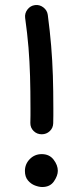

<svg xmlns="http://www.w3.org/2000/svg" viewBox="-20 -731 330 775"><path d="M121.1 -710.4Q139.6 -712.9 155 -701.2Q170.4 -689.5 172.9 -670.9Q181.6 -605 186.5 -545.9Q191.4 -486.8 193.4 -426Q195.3 -365.2 195.3 -293.9Q195.3 -279.8 195.3 -264.4Q195.3 -249 194.8 -233.4Q194.3 -214.4 180.9 -201.7Q167.5 -189 148.4 -189Q128.9 -189 115.5 -202.4Q102.1 -215.8 102.5 -234.9Q103 -250 103 -264.9Q103 -279.8 103 -293.9Q103 -364.3 101.3 -423.3Q99.6 -482.4 95 -539.1Q90.3 -595.7 81.5 -658.7Q79.1 -677.2 90.8 -692.6Q102.5 -708 121.1 -710.4ZM213.4 -41.5Q213.4 -22 197.8 1Q182.1 23.9 150.4 23.9Q137.7 23.9 121.3 17.8Q105 11.7 92.8 -2.7Q80.6 -17.1 80.6 -41Q80.6 -68.8 100.3 -88.9Q120.1 -108.9 148.4 -108.9Q179.2 -108.9 196.3 -86.7Q213.4 -64.5 213.4 -41.5Z"/></svg>

Font: Mikhak Medium
Style: Regular
Weight: 500
Designer: Amin Abedi
Version: Version 3.3